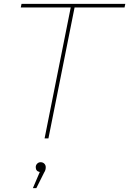

<svg xmlns="http://www.w3.org/2000/svg" viewBox="-20 -720 672 999"><path d="M212 0 348 -681H88L92 -700H632L628 -681H368L232 0ZM151 259 187 175Q166 171 166 150Q166 139 173.5 131.5Q181 124 191 124Q203 124 210.5 131.5Q218 139 218 150Q218 158 216 164.5Q214 171 209 179L169 259Z"/></svg>

Font: Montserrat Thin
Style: Italic
Weight: 100
Italic angle: -11.3°
Designer: Julieta Ulanovsky
Foundry: Julieta Ulanovsky
Version: Version 9.000; ttfautohint (v1.8.4.7-5d5b)